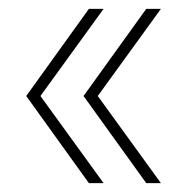

<svg xmlns="http://www.w3.org/2000/svg" viewBox="-20 -481 425 432"><path d="M213 -461 71 -265 213 -69H180L39 -265L180 -461ZM342 -461 200 -265 342 -69H309L168 -265L309 -461Z"/></svg>

Font: Prodigy Sans ExtraLight
Style: Regular
Weight: 200
Designer: Wei Huang
Foundry: Wei Huang
Version: Version 1.003; ttfautohint (v1.8.3)